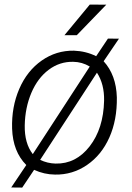

<svg xmlns="http://www.w3.org/2000/svg" viewBox="-20 -764 585 852"><path d="M308.1 -539.1Q361.8 -537.1 406.7 -514.6L459 -592.8L507.8 -592.3L439.9 -492.2Q495.6 -431.2 498.5 -332Q500 -231.9 465.3 -154.1Q430.7 -76.2 366.2 -32Q301.8 12.2 224.1 10.7Q176.3 10.3 131.3 -10.3L78.6 68.4L29.8 67.9L96.7 -31.7Q37.1 -91.3 33.7 -193.4Q30.8 -289.1 65.4 -369.4Q100.1 -449.7 164.8 -495.1Q229.5 -540.5 308.1 -539.1ZM89.8 -207.5Q88.4 -127.9 125.5 -80.1L378.4 -468.8Q343.8 -489.3 305.2 -489.7Q245.1 -491.2 196 -454.3Q147 -417.5 119.1 -351.8Q91.3 -286.1 89.8 -207.5ZM441.9 -316.9Q443.4 -390.6 410.2 -441.4L158.2 -54.7Q189.9 -39.1 226.6 -38.1Q316.9 -36.1 377.9 -114.7Q439 -193.4 441.9 -316.9ZM378.4 -743.7 451.7 -743.2 320.8 -607.9H266.1Z"/></svg>

Font: RobotoInd Light
Style: Italic
Weight: 300
Italic angle: -12°
Designer: Google
Version: Version 2.001151; 2014